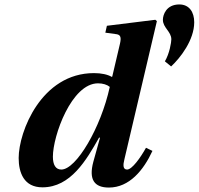

<svg xmlns="http://www.w3.org/2000/svg" viewBox="-20 -831 894 864"><path d="M64 -120C64 -55 87 12 171 12C298 12 369 -111 426 -212L430 -211L400 -103C378 -21 406 13 470 13C562 13 626 -65 666 -152L637 -166C612 -121 574 -68 552 -68C533 -68 533 -88 540 -115L686 -736L679 -742L461 -715L454 -684L505 -677C523 -674 526 -662 520 -635L485 -486L483 -485C464 -496 436 -502 403 -502C166 -502 64 -238 64 -120ZM218 -126C218 -220 302 -456 421 -456C443 -456 462 -450 474 -440C434 -256 323 -68 256 -68C230 -68 218 -90 218 -126ZM713 -742C713 -706 751 -689 751 -654C751 -641 743 -590 722 -555L750 -532C792 -571 854 -651 854 -731C854 -776 832 -811 787 -811C728 -811 713 -764 713 -742Z"/></svg>

Font: Heuristica
Style: Bold Italic
Weight: 700
Italic angle: -13°
Version: Version 1.0.1